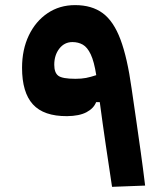

<svg xmlns="http://www.w3.org/2000/svg" viewBox="-20 -723 626 748"><path d="M416.5 4.9Q404.3 -75.2 392.1 -158Q379.9 -240.7 368.7 -325.2H354.5Q345.2 -300.8 317.1 -285.9Q289.1 -271 241.2 -270.5Q150.4 -270 108.2 -316.4Q65.9 -362.8 65.9 -459Q65.9 -529.8 92.3 -585Q118.7 -640.1 165.3 -671.6Q211.9 -703.1 272.5 -703.1Q337.9 -703.1 380.4 -671.6Q422.9 -640.1 449.5 -568.8Q476.1 -497.6 492.7 -378.4Q502.9 -308.1 511.5 -249Q520 -189.9 528.3 -130.9Q536.6 -71.8 545.4 0ZM355 -430.2Q346.7 -483.4 333.5 -511.2Q320.3 -539.1 302.5 -549.1Q284.7 -559.1 262.2 -559.1Q231 -559.1 211.2 -533.7Q191.4 -508.3 191.4 -470.7Q191.4 -439.9 207 -428Q222.7 -416 273.9 -416Q297.4 -416 315.2 -419.4Q333 -422.9 355 -430.2Z"/></svg>

Font: Cascadia Mono
Style: Bold
Weight: 700
Monospace: yes
Designer: Aaron Bell
Foundry: Saja Typeworks
Version: Version 2404.023; ttfautohint (v1.8.4)